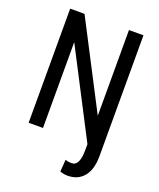

<svg xmlns="http://www.w3.org/2000/svg" viewBox="-166 -811 930 1124"><g transform="rotate(20 299.5 -249.0)"><path d="M529.8 -710.9H439.5V-176.8L162.6 -710.9H73.2V0H162.6V-534.7L439.5 0V34.2C439.5 102.2 423.3 136.2 391.1 136.2C374.8 136.2 361.3 134 350.6 129.4L345.2 204.6C359.9 210.4 375.7 213.4 392.6 213.4C435.5 213.4 469.2 198.6 493.4 169.2C517.7 139.7 529.8 97 529.8 41Z"/></g></svg>

Font: Roboto Condensed
Style: Regular
Weight: 400
Designer: Google
Version: Version 2.134; 2016